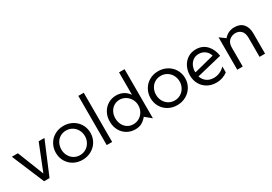

<svg xmlns="http://www.w3.org/2000/svg" viewBox="21 -1597 3501 2474"><g transform="rotate(-30 1771.5 -360.5)"><path d="M481 -481H395L240 -91L86 -481H-4L198 0H279Z M1028 -242Q1028 -312 994.5 -369.5Q961 -427 901.5 -460.5Q842 -494 769 -494Q696 -494 637 -460.5Q578 -427 545 -368.5Q512 -310 512 -240Q512 -170 545 -113Q578 -56 636.5 -23Q695 10 768 10Q840 10 899.5 -23Q959 -56 993.5 -113.5Q1028 -171 1028 -242ZM945 -241Q945 -192 922 -150Q899 -108 859 -83.5Q819 -59 769 -59Q720 -59 680.5 -83Q641 -107 618 -149Q595 -191 595 -242Q595 -292 616.5 -334Q638 -376 677.5 -400.5Q717 -425 768 -425Q819 -425 859.5 -400Q900 -375 922.5 -333Q945 -291 945 -241Z M1211 -732H1130V0H1211Z M1818 -732H1736V-398Q1705 -444 1658 -469Q1611 -494 1551 -494Q1487 -494 1433 -462.5Q1379 -431 1347 -373Q1315 -315 1315 -241Q1315 -167 1347 -109.5Q1379 -52 1433.5 -21Q1488 10 1554 10Q1610 10 1650 -12Q1690 -34 1726 -77L1818 -1ZM1398 -242Q1398 -295 1420 -336.5Q1442 -378 1480 -401Q1518 -424 1564 -424Q1610 -424 1650 -400Q1690 -376 1714.5 -334.5Q1739 -293 1739 -242Q1739 -191 1715.5 -149Q1692 -107 1651.5 -83.5Q1611 -60 1564 -60Q1514 -60 1476 -85Q1438 -110 1418 -151.5Q1398 -193 1398 -242Z M2437 -242Q2437 -312 2403.5 -369.5Q2370 -427 2310.5 -460.5Q2251 -494 2178 -494Q2105 -494 2046 -460.5Q1987 -427 1954 -368.5Q1921 -310 1921 -240Q1921 -170 1954 -113Q1987 -56 2045.5 -23Q2104 10 2177 10Q2249 10 2308.5 -23Q2368 -56 2402.5 -113.5Q2437 -171 2437 -242ZM2354 -241Q2354 -192 2331 -150Q2308 -108 2268 -83.5Q2228 -59 2178 -59Q2129 -59 2089.5 -83Q2050 -107 2027 -149Q2004 -191 2004 -242Q2004 -292 2025.5 -334Q2047 -376 2086.5 -400.5Q2126 -425 2177 -425Q2228 -425 2268.5 -400Q2309 -375 2331.5 -333Q2354 -291 2354 -241Z M2762 -59Q2698 -59 2656 -90.5Q2614 -122 2596 -175L2971 -266Q2958 -365 2897.5 -430Q2837 -495 2738 -495Q2670 -495 2617.5 -461Q2565 -427 2536 -368.5Q2507 -310 2507 -239Q2507 -167 2539.5 -110Q2572 -53 2629 -21Q2686 11 2757 11Q2808 11 2851.5 -4Q2895 -19 2927 -44V-132Q2854 -59 2762 -59ZM2741 -425Q2796 -425 2835.5 -394.5Q2875 -364 2888 -316L2591 -240L2587 -249Q2587 -294 2605 -334.5Q2623 -375 2658 -400Q2693 -425 2741 -425Z M3312 -493Q3216 -493 3156 -421L3072 -482V0H3154V-280Q3154 -354 3194.5 -387.5Q3235 -421 3286 -421Q3336 -421 3370 -387.5Q3404 -354 3404 -280V0H3486V-303Q3486 -391 3441 -442Q3396 -493 3312 -493Z"/></g></svg>

Font: Geom Light
Style: Regular
Weight: 300
Version: Version 1.102